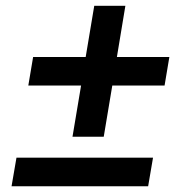

<svg xmlns="http://www.w3.org/2000/svg" viewBox="-20 -648 640 668"><path d="M340.9 -172.2 370.7 -350.5H552.6L569.2 -449.6H386.7L416.2 -627.8H307.9L278.1 -449.6H95.2L78.5 -350.5H262.1L232.2 -172.2ZM20.2 0H495.4L512.4 -99.4H37.3Z"/></svg>

Font: Margiela Mono Italic SmBold It
Style: Regular
Weight: 600
Designer: Mike Abbink, Paul van der Laan, Pieter van Rosmalen
Foundry: Bold Monday
Version: Version 2.003 2021